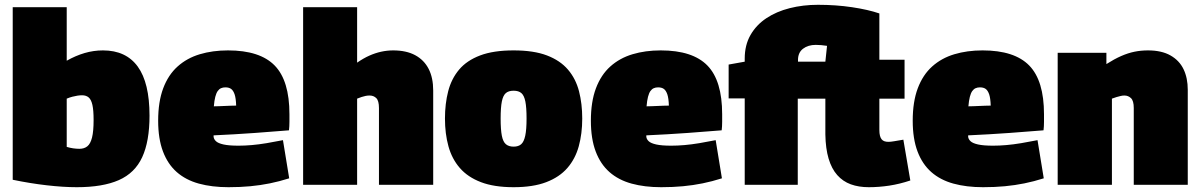

<svg xmlns="http://www.w3.org/2000/svg" viewBox="-20 -770 5001 800"><path d="M33 -21V-740H258V-517Q295 -538 332.5 -549Q370 -560 409 -560Q505 -560 554 -492.5Q603 -425 603 -288Q603 -181 572.5 -115Q542 -49 475 -19.5Q408 10 300 10Q244 10 174.5 2Q105 -6 33 -21ZM258 -158Q271 -154 284.5 -152Q298 -150 311 -150Q331 -150 344 -160.5Q357 -171 363.5 -197Q370 -223 370 -270Q370 -311 365 -333Q360 -355 349.5 -364Q339 -373 322 -373Q313 -373 303 -371.5Q293 -370 281.5 -367Q270 -364 258 -359Z M932 10Q863 10 808.5 -5Q754 -20 716.5 -53Q679 -86 659 -139Q639 -192 639 -267Q639 -346 660 -402Q681 -458 720 -493Q759 -528 812.5 -544Q866 -560 930 -560Q1063 -560 1124.5 -497Q1186 -434 1186 -294Q1186 -282 1186 -262.5Q1186 -243 1184 -227Q1156 -225 1119.5 -222Q1083 -219 1041.5 -216Q1000 -213 956.5 -210.5Q913 -208 870 -206Q870 -205 870 -203.5Q870 -202 870 -200Q871 -190 880 -181.5Q889 -173 911.5 -168Q934 -163 974 -163Q1000 -163 1029 -165.5Q1058 -168 1091 -173.5Q1124 -179 1159 -186L1185 -27Q1144 -14 1104.5 -6Q1065 2 1023 6Q981 10 932 10ZM871 -327Q881 -327 892.5 -327.5Q904 -328 916.5 -328.5Q929 -329 941 -329.5Q953 -330 964 -330Q963 -361 957.5 -377Q952 -393 943 -399.5Q934 -406 919 -406Q909 -406 901 -402.5Q893 -399 887 -390.5Q881 -382 877 -366.5Q873 -351 871 -327Z M1243 0V-740H1468V-509Q1494 -527 1518.5 -538Q1543 -549 1568 -554.5Q1593 -560 1618 -560Q1673 -560 1710 -540Q1747 -520 1766 -483Q1785 -446 1785 -393V0H1559V-320Q1559 -350 1548 -361Q1537 -372 1520 -372Q1512 -372 1504 -370.5Q1496 -369 1487 -366Q1478 -363 1468 -359V0Z M1834 -276Q1834 -338 1847.5 -390Q1861 -442 1893 -480Q1925 -518 1980.5 -539Q2036 -560 2120 -560Q2204 -560 2259 -539Q2314 -518 2346.5 -480Q2379 -442 2392.5 -390Q2406 -338 2406 -276Q2406 -213 2391.5 -160.5Q2377 -108 2344 -70Q2311 -32 2256 -11Q2201 10 2120 10Q2039 10 1984 -11Q1929 -32 1896 -70Q1863 -108 1848.5 -160.5Q1834 -213 1834 -276ZM2066 -276Q2066 -230 2071 -204.5Q2076 -179 2088 -169Q2100 -159 2120 -159Q2140 -159 2151.5 -169Q2163 -179 2168.5 -204.5Q2174 -230 2174 -276Q2174 -322 2169 -347Q2164 -372 2152.5 -382Q2141 -392 2120 -392Q2099 -392 2087.5 -382Q2076 -372 2071 -347Q2066 -322 2066 -276Z M2735 10Q2666 10 2611.5 -5Q2557 -20 2519.5 -53Q2482 -86 2462 -139Q2442 -192 2442 -267Q2442 -346 2463 -402Q2484 -458 2523 -493Q2562 -528 2615.5 -544Q2669 -560 2733 -560Q2866 -560 2927.5 -497Q2989 -434 2989 -294Q2989 -282 2989 -262.5Q2989 -243 2987 -227Q2959 -225 2922.5 -222Q2886 -219 2844.5 -216Q2803 -213 2759.5 -210.5Q2716 -208 2673 -206Q2673 -205 2673 -203.5Q2673 -202 2673 -200Q2674 -190 2683 -181.5Q2692 -173 2714.5 -168Q2737 -163 2777 -163Q2803 -163 2832 -165.5Q2861 -168 2894 -173.5Q2927 -179 2962 -186L2988 -27Q2947 -14 2907.5 -6Q2868 2 2826 6Q2784 10 2735 10ZM2674 -327Q2684 -327 2695.5 -327.5Q2707 -328 2719.5 -328.5Q2732 -329 2744 -329.5Q2756 -330 2767 -330Q2766 -361 2760.5 -377Q2755 -393 2746 -399.5Q2737 -406 2722 -406Q2712 -406 2704 -402.5Q2696 -399 2690 -390.5Q2684 -382 2680 -366.5Q2676 -351 2674 -327Z M3600 10Q3558 10 3525 -2Q3492 -14 3468.5 -40.5Q3445 -67 3432.5 -109Q3420 -151 3419 -210V-359H3304V0H3083V-360H3016V-501L3083 -513V-526Q3083 -582 3107 -624Q3131 -666 3173 -694Q3215 -722 3270.5 -736Q3326 -750 3388 -750Q3463 -750 3530 -740Q3597 -730 3644 -714V-521H3749V-359H3644V-229Q3644 -214 3646.5 -204.5Q3649 -195 3653.5 -189.5Q3658 -184 3665 -181.5Q3672 -179 3682 -179Q3691 -179 3705.5 -181.5Q3720 -184 3744 -188L3773 -18Q3728 -3 3685 3.5Q3642 10 3600 10ZM3305 -513H3419L3426 -579Q3414 -581 3401.5 -582Q3389 -583 3379 -583Q3347 -583 3326 -567Q3305 -551 3305 -520Z M4076 10Q4007 10 3952.5 -5Q3898 -20 3860.5 -53Q3823 -86 3803 -139Q3783 -192 3783 -267Q3783 -346 3804 -402Q3825 -458 3864 -493Q3903 -528 3956.5 -544Q4010 -560 4074 -560Q4207 -560 4268.5 -497Q4330 -434 4330 -294Q4330 -282 4330 -262.5Q4330 -243 4328 -227Q4300 -225 4263.5 -222Q4227 -219 4185.5 -216Q4144 -213 4100.5 -210.5Q4057 -208 4014 -206Q4014 -205 4014 -203.5Q4014 -202 4014 -200Q4015 -190 4024 -181.5Q4033 -173 4055.5 -168Q4078 -163 4118 -163Q4144 -163 4173 -165.5Q4202 -168 4235 -173.5Q4268 -179 4303 -186L4329 -27Q4288 -14 4248.5 -6Q4209 2 4167 6Q4125 10 4076 10ZM4015 -327Q4025 -327 4036.5 -327.5Q4048 -328 4060.5 -328.5Q4073 -329 4085 -329.5Q4097 -330 4108 -330Q4107 -361 4101.5 -377Q4096 -393 4087 -399.5Q4078 -406 4063 -406Q4053 -406 4045 -402.5Q4037 -399 4031 -390.5Q4025 -382 4021 -366.5Q4017 -351 4015 -327Z M4387 0V-550H4590V-503Q4623 -524 4651.5 -536.5Q4680 -549 4707 -554.5Q4734 -560 4763 -560Q4820 -560 4857 -539Q4894 -518 4911.5 -481.5Q4929 -445 4929 -396V0H4704V-320Q4704 -350 4692.5 -361Q4681 -372 4665 -372Q4657 -372 4649 -370Q4641 -368 4632 -365.5Q4623 -363 4613 -359V0Z"/></svg>

Font: Georama Black
Style: Regular
Weight: 900
Designer: Jean-Baptiste Levee
Foundry: Production Type
Version: Version 1.001